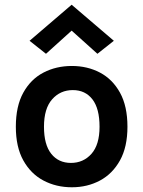

<svg xmlns="http://www.w3.org/2000/svg" viewBox="-20 -778 606 812"><path d="M284 14Q217.5 14 163.8 -14.5Q110 -43 78.5 -99.8Q47 -156.5 47 -242Q47 -329 78.5 -386Q110 -443 163.8 -471Q217.5 -499 284 -499Q349.5 -499 402.8 -471Q456 -443 487.5 -386Q519 -329 519 -242Q519 -156.5 487.5 -99.8Q456 -43 402.8 -14.5Q349.5 14 284 14ZM280 -89Q332.5 -89 366.8 -127.5Q401 -166 401 -242Q401 -319 370.8 -358Q340.5 -397 288 -397Q235 -397 200.5 -358Q166 -319 166 -242Q166 -166 196.8 -127.5Q227.5 -89 280 -89ZM174.5 -550.5 105 -605.5 283 -758 461.5 -605.5 392 -550.5 283 -648.5Z"/></svg>

Font: Karla
Style: Bold
Weight: 700
Designer: Jonathan Pinhorn
Version: Version 2.004; ttfautohint (v1.8.4.7-5d5b);gftools[0.9.33]